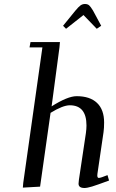

<svg xmlns="http://www.w3.org/2000/svg" viewBox="-20 -941 584 968"><path d="M95.2 4.9 97.2 -19 193.8 -702.1H128.9L133.8 -729H282.2L279.8 -702.1L240.2 -404.8Q321.3 -456.1 366.2 -456.1Q433.6 -456.1 469.2 -422.1Q504.9 -388.2 504.9 -323.2Q504.9 -294.9 502 -274.9L471.2 -64.9Q468.3 -43.9 478 -43.9Q487.3 -43.9 522 -58.1L529.8 -30.8Q469.2 -8.3 444.3 -0.7Q419.4 6.8 405.8 6.8Q376 6.8 376 -15.1Q376 -19.5 377.9 -35.2L413.1 -270Q416 -291.5 416 -308.1Q416 -410.2 332 -410.2Q296.9 -410.2 234.9 -372.1L182.1 0ZM297.9 -811 359.9 -887.2Q375.5 -906.2 385.7 -913.6Q396 -920.9 408.2 -920.9Q421.9 -920.9 429.7 -913.8Q437.5 -906.7 449.2 -887.2L490.2 -811L467.8 -795.9L400.9 -865.2L313 -795.9Z"/></svg>

Font: Dehuti Alt
Style: Bold-Italic
Weight: 700
Version: Version 1.2